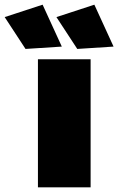

<svg xmlns="http://www.w3.org/2000/svg" viewBox="-107 -800 505 820"><path d="M75 -780 -87 -727 2 -591 157 -601ZM296 -780 134 -727 223 -591 378 -601ZM55 -547V0H280V-547Z"/></svg>

Font: Montserrat arm Black
Style: Regular
Weight: 900
Designer: Julieta Ulanovsky
Foundry: Julieta Ulanovsky
Version: Version 6.000;PS 006.000;hotconv 1.0.88;makeotf.lib2.5.64775